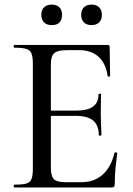

<svg xmlns="http://www.w3.org/2000/svg" viewBox="-20 -822 582 842"><path d="M481.9 -151.9Q481.9 -153.8 488 -153.8Q494.1 -153.8 494.1 -149.9Q484.4 -78.1 484.1 -42.7Q483.9 -7.3 481 -3.7Q478 0 469.2 0H43Q40 0 40 -6.1Q40 -12.2 43 -12.2Q79.1 -12.2 95.5 -17.1Q111.8 -22 117.9 -36.4Q124 -50.8 124 -81.1V-543.9Q124 -573.7 117.9 -587.9Q111.8 -602.1 95.5 -607.4Q79.1 -612.8 43 -612.8Q40 -612.8 40 -618.9Q40 -625 43 -625H452.1Q460.9 -625 460.9 -616.2L462.9 -488.8Q462.9 -486.8 457.5 -486.3Q452.1 -485.8 452.1 -488.8Q444.3 -543.9 412.1 -573Q379.9 -602.1 328.1 -602.1H275.9Q232.9 -602.1 218 -589.1Q203.1 -576.2 203.1 -540V-336.9H313Q363.8 -336.9 387.9 -354.5Q412.1 -372.1 412.1 -409.2Q412.1 -411.1 417.5 -411.1Q422.9 -411.1 422.9 -409.2L421.9 -325.2L422.9 -279.8Q424.8 -247.6 424.8 -230Q424.8 -227.1 418.9 -227.1Q413.1 -227.1 413.1 -230Q413.1 -272.9 388.4 -293.5Q363.8 -314 310.1 -314H203.1V-85Q203.1 -48.8 216.6 -35.9Q230 -22.9 271 -22.9H335.9Q393.1 -22.9 430.4 -56.4Q467.8 -89.8 481.9 -151.9ZM347.9 -723.9Q335.9 -735.8 335.9 -756.8Q335.9 -777.8 347.9 -789.8Q359.9 -801.8 381.3 -801.8Q402.8 -801.8 414.8 -789.8Q426.8 -777.8 426.8 -756.8Q426.8 -735.8 414.8 -723.9Q402.8 -711.9 381.3 -711.9Q359.9 -711.9 347.9 -723.9ZM252 -757.8Q252 -711.9 207 -711.9Q185.1 -711.9 173.1 -723.9Q161.1 -735.8 161.1 -756.8Q161.1 -777.8 173.1 -789.8Q185.1 -801.8 206.5 -801.8Q228 -801.8 240 -790.3Q252 -778.8 252 -757.8Z"/></svg>

Font: Cormorant-Medium
Style: Regular
Weight: 500
Designer: Christian Thalmann (Catharsis Fonts)
Version: Version 3.000